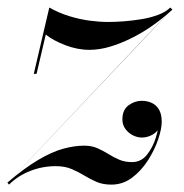

<svg xmlns="http://www.w3.org/2000/svg" viewBox="-65 -490 498 520"><path d="M-44.5 5.5 20.5 -63 400.5 -464.5 335 -396ZM-40.5 10 -45 4.5Q2 -35.5 39 -57.2Q76 -79 106.2 -87.2Q136.5 -95.5 163 -95.5Q183 -95.5 198.5 -88.8Q214 -82 228 -73.2Q242 -64.5 257.2 -57.8Q272.5 -51 292.5 -51Q317.5 -51 333.5 -71.5Q349.5 -92 357.2 -117.8Q365 -143.5 365 -160H372Q370 -146.5 362 -137Q354 -127.5 342.5 -122.5Q331 -117.5 319 -117.5Q307 -117.5 295 -123.5Q283 -129.5 274.8 -140.5Q266.5 -151.5 266.5 -166.5Q266.5 -192.5 283.2 -204.8Q300 -217 318.5 -217Q334 -217 346.2 -211.2Q358.5 -205.5 365.8 -193Q373 -180.5 373 -160Q373 -141.5 363.5 -113Q354 -84.5 336 -56.2Q318 -28 293 -9Q268 10 236.5 10Q213.5 10 196.2 2.5Q179 -5 163 -14.8Q147 -24.5 129 -32.2Q111 -40 86 -40Q50 -40 16.8 -27Q-16.5 -14 -40.5 10ZM26.5 -290 68.5 -469.5Q95.5 -454.5 123.5 -446Q151.5 -437.5 178.2 -434Q205 -430.5 228 -430.5Q246 -430.5 269.8 -432.2Q293.5 -434 318 -438Q342.5 -442 363.2 -449.8Q384 -457.5 396 -469.5L402 -464Q377.5 -441.5 349.2 -421.5Q321 -401.5 291.2 -386.8Q261.5 -372 232.8 -363.5Q204 -355 177.5 -355Q144.5 -355 111.5 -367.8Q78.5 -380.5 59 -396.5L34 -290Z"/></svg>

Font: Bodoni Moda 28pt
Style: Italic
Weight: 400
Italic angle: -13°
Designer: Owen Earl
Foundry: indestructible type
Version: Version 2.004